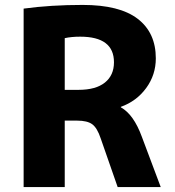

<svg xmlns="http://www.w3.org/2000/svg" viewBox="-20 -760 709 780"><path d="M243 -270V0H76V-725Q186 -740 316 -740Q466 -740 539.5 -683.5Q613 -627 613 -523Q613 -456 574 -402.5Q535 -349 471 -326V-324Q523 -295 556 -205L633 0H458L389 -198Q375 -240 355 -255Q335 -270 293 -270ZM243 -395H299Q369 -395 406 -424.5Q443 -454 443 -507Q443 -611 306 -611Q270 -611 243 -605Z"/></svg>

Font: Mplus 1p ExtraBold
Style: Regular
Weight: 800
Version: Version 1.061